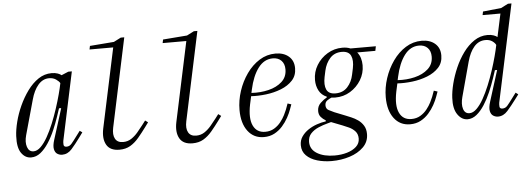

<svg xmlns="http://www.w3.org/2000/svg" viewBox="-57 -922 3614 1308"><g transform="rotate(-5 1750.0 -268.5)"><path d="M125 10Q85 10 58.5 -27.5Q32 -65 36 -144Q38 -187 51.5 -240.5Q65 -294 89.5 -348Q114 -402 147.5 -448Q181 -494 222.5 -522Q264 -550 313 -550Q338 -550 355.5 -543.5Q373 -537 380 -530L428 -550H452L353 -84Q351 -73 352 -57.5Q353 -42 372 -42Q392 -42 406.5 -59Q421 -76 443 -106L470 -142L487 -130L463 -97Q431 -53 403 -21.5Q375 10 337 10Q320 10 304.5 0.5Q289 -9 284 -32.5Q279 -56 292 -97L358 -307H343L325 -253Q310 -208 290 -161.5Q270 -115 244.5 -76Q219 -37 189.5 -13.5Q160 10 125 10ZM145 -30Q170 -30 194.5 -54Q219 -78 241.5 -118Q264 -158 284 -206.5Q304 -255 320.5 -305.5Q337 -356 349 -401Q361 -446 367 -477Q360 -490 340.5 -503.5Q321 -517 293 -517Q250 -517 218.5 -480.5Q187 -444 170 -381L104 -144Q91 -97 102.5 -63.5Q114 -30 145 -30Z M729 10Q665 10 641 -32.5Q617 -75 631 -143L747 -688H585L590 -712L755 -725L804 -750H828L699 -143Q689 -95 704.5 -67.5Q720 -40 758 -40Q790 -40 815 -56.5Q840 -73 860.5 -97.5Q881 -122 898 -144L920 -173L939 -159L917 -129Q889 -91 862 -59Q835 -27 803.5 -8.5Q772 10 729 10Z M1229 10Q1165 10 1141 -32.5Q1117 -75 1131 -143L1247 -688H1085L1090 -712L1255 -725L1304 -750H1328L1199 -143Q1189 -95 1204.5 -67.5Q1220 -40 1258 -40Q1290 -40 1315 -56.5Q1340 -73 1360.5 -97.5Q1381 -122 1398 -144L1420 -173L1439 -159L1417 -129Q1389 -91 1362 -59Q1335 -27 1303.5 -8.5Q1272 10 1229 10Z M1717 10Q1648 10 1607.5 -43.5Q1567 -97 1567 -188Q1567 -253 1588 -317Q1609 -381 1646.5 -434Q1684 -487 1734.5 -518.5Q1785 -550 1844 -550Q1900 -550 1934.5 -520.5Q1969 -491 1969 -439Q1969 -389 1938.5 -356Q1908 -323 1859.5 -304Q1811 -285 1756.5 -278.5Q1702 -272 1654 -275L1642 -220Q1623 -126 1647 -75.5Q1671 -25 1729 -25Q1764 -25 1790.5 -41Q1817 -57 1835.5 -80.5Q1854 -104 1865.5 -127Q1877 -150 1882 -163L1897 -204L1922 -196L1910 -163Q1901 -137 1884.5 -107Q1868 -77 1844.5 -50.5Q1821 -24 1789.5 -7Q1758 10 1717 10ZM1663 -320 1658 -297Q1719 -293 1775 -306.5Q1831 -320 1867 -352.5Q1903 -385 1903 -437Q1903 -475 1881.5 -497Q1860 -519 1823 -519Q1764 -519 1723.5 -465.5Q1683 -412 1663 -320Z M2163 213Q2110 213 2064 199.5Q2018 186 1990 158Q1962 130 1962 87Q1962 54 1979.5 28.5Q1997 3 2024.5 -15.5Q2052 -34 2084 -45Q2116 -56 2146 -60V-67Q2128 -77 2114 -93Q2100 -109 2100 -134Q2100 -167 2122.5 -188.5Q2145 -210 2167 -222V-227Q2131 -242 2114 -274.5Q2097 -307 2097 -347Q2097 -402 2125 -448Q2153 -494 2199.5 -522Q2246 -550 2301 -550Q2318 -550 2331.5 -547.5Q2345 -545 2357 -540H2530L2524 -509H2400Q2415 -491 2422 -468Q2429 -445 2429 -419Q2429 -364 2401 -318Q2373 -272 2327 -244Q2281 -216 2225 -216Q2218 -216 2211.5 -216.5Q2205 -217 2199 -218Q2186 -213 2169.5 -202Q2153 -191 2153 -169Q2153 -145 2172 -135Q2191 -125 2209 -117L2282 -88Q2299 -81 2322 -71.5Q2345 -62 2367 -46.5Q2389 -31 2403.5 -7.5Q2418 16 2418 50Q2418 103 2381 139.5Q2344 176 2286 194.5Q2228 213 2163 213ZM2229 -244Q2280 -244 2311 -278Q2342 -312 2352 -362L2361 -404Q2372 -458 2357 -490Q2342 -522 2295 -522Q2245 -522 2214.5 -488Q2184 -454 2173 -404L2164 -362Q2153 -308 2167.5 -276Q2182 -244 2229 -244ZM2186 177Q2232 177 2271 165.5Q2310 154 2334.5 131.5Q2359 109 2359 76Q2359 45 2341.5 26Q2324 7 2300 -4Q2276 -15 2258 -22L2181 -52L2156 -45Q2125 -37 2093.5 -23.5Q2062 -10 2041 12.5Q2020 35 2020 70Q2020 121 2066.5 149Q2113 177 2186 177Z M2717 10Q2648 10 2607.5 -43.5Q2567 -97 2567 -188Q2567 -253 2588 -317Q2609 -381 2646.5 -434Q2684 -487 2734.5 -518.5Q2785 -550 2844 -550Q2900 -550 2934.5 -520.5Q2969 -491 2969 -439Q2969 -389 2938.5 -356Q2908 -323 2859.5 -304Q2811 -285 2756.5 -278.5Q2702 -272 2654 -275L2642 -220Q2623 -126 2647 -75.5Q2671 -25 2729 -25Q2764 -25 2790.5 -41Q2817 -57 2835.5 -80.5Q2854 -104 2865.5 -127Q2877 -150 2882 -163L2897 -204L2922 -196L2910 -163Q2901 -137 2884.5 -107Q2868 -77 2844.5 -50.5Q2821 -24 2789.5 -7Q2758 10 2717 10ZM2663 -320 2658 -297Q2719 -293 2775 -306.5Q2831 -320 2867 -352.5Q2903 -385 2903 -437Q2903 -475 2881.5 -497Q2860 -519 2823 -519Q2764 -519 2723.5 -465.5Q2683 -412 2663 -320Z M3110 10Q3070 10 3042 -30Q3014 -70 3018 -144Q3020 -187 3033.5 -240.5Q3047 -294 3070.5 -348Q3094 -402 3127.5 -448Q3161 -494 3203 -522Q3245 -550 3294 -550Q3319 -550 3336.5 -543.5Q3354 -537 3361 -530L3395 -688H3273L3278 -712L3403 -725L3452 -750H3476L3334 -84Q3332 -73 3333 -57.5Q3334 -42 3353 -42Q3373 -42 3387.5 -59Q3402 -76 3424 -106L3451 -142L3468 -129L3444 -97Q3412 -54 3383.5 -22Q3355 10 3318 10Q3301 10 3285.5 0.5Q3270 -9 3265 -32.5Q3260 -56 3273 -97L3339 -307H3324L3306 -253Q3291 -208 3271 -161.5Q3251 -115 3226 -76Q3201 -37 3172 -13.5Q3143 10 3110 10ZM3126 -30Q3151 -30 3175.5 -54Q3200 -78 3222.5 -118Q3245 -158 3265 -206.5Q3285 -255 3301.5 -305.5Q3318 -356 3330 -401Q3342 -446 3348 -477Q3343 -490 3324.5 -503.5Q3306 -517 3277 -517Q3231 -517 3199.5 -480.5Q3168 -444 3151 -381L3087 -144Q3074 -96 3084.5 -63Q3095 -30 3126 -30Z"/></g></svg>

Font: Xanh Mono
Style: Italic
Weight: 400
Italic angle: -12°
Monospace: yes
Designer: Lam Bao, Duy Dao
Foundry: Yellow Type Foundry
Version: Version 3.101; ttfautohint (v1.8.3)